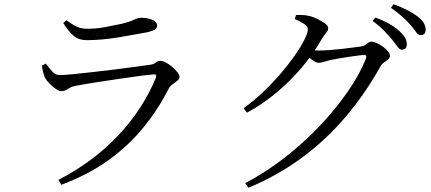

<svg xmlns="http://www.w3.org/2000/svg" viewBox="-20 -828 2040 908"><path d="M256 23Q339 -20 410 -73Q481 -126 539.5 -188Q598 -250 642.5 -318.5Q687 -387 717 -460Q724 -479 705 -476Q680 -474 642 -469Q604 -464 560 -457.5Q516 -451 472.5 -444.5Q429 -438 393 -432Q357 -426 337 -422Q314 -417 300.5 -407Q287 -397 270 -397Q259 -397 242.5 -408.5Q226 -420 212 -435Q198 -450 192 -462Q187 -475 183.5 -489Q180 -503 178 -518L197 -527Q214 -504 228.5 -488.5Q243 -473 264 -473Q281 -473 323 -477Q365 -481 417.5 -487Q470 -493 523 -499.5Q576 -506 619.5 -512Q663 -518 684 -521Q706 -523 715.5 -531.5Q725 -540 738 -540Q750 -540 765 -532Q780 -524 794.5 -511.5Q809 -499 819 -486.5Q829 -474 829 -464Q829 -455 819 -446.5Q809 -438 797 -430Q785 -422 778 -409Q728 -311 659 -226Q590 -141 495 -72Q400 -3 270 46ZM391 -638Q353 -638 328.5 -658.5Q304 -679 279 -719L294 -732Q323 -711 344.5 -701.5Q366 -692 390 -692Q437 -692 476 -699.5Q515 -707 553 -715Q583 -722 599 -728.5Q615 -735 625 -739.5Q635 -744 646 -744Q678 -744 700.5 -734.5Q723 -725 723 -706Q723 -695 713 -688.5Q703 -682 679 -676Q651 -671 616 -664.5Q581 -658 541.5 -651.5Q502 -645 463 -641.5Q424 -638 391 -638Z M1880 -593Q1870 -593 1860 -607Q1850 -621 1834 -641Q1818 -660 1796.5 -682.5Q1775 -705 1742 -729L1755 -745Q1794 -731 1823 -714Q1852 -697 1870 -680Q1889 -662 1896.5 -648Q1904 -634 1904 -619Q1904 -607 1898 -600Q1892 -593 1880 -593ZM1140 38Q1237 -13 1327 -83Q1417 -153 1493 -233.5Q1569 -314 1625.5 -396Q1682 -478 1711 -552Q1716 -568 1703 -568Q1695 -568 1674.5 -565.5Q1654 -563 1628 -559Q1602 -555 1579 -551Q1556 -547 1542 -544Q1526 -540 1511.5 -535.5Q1497 -531 1487 -531Q1475 -531 1459 -543Q1443 -555 1425 -569L1440 -593Q1456 -591 1467 -590Q1478 -589 1488 -589Q1506 -589 1535 -591Q1564 -593 1595 -596.5Q1626 -600 1651 -603.5Q1676 -607 1686 -608Q1707 -612 1716 -621.5Q1725 -631 1737 -631Q1746 -631 1761 -624.5Q1776 -618 1790.5 -607.5Q1805 -597 1814.5 -585.5Q1824 -574 1824 -564Q1824 -554 1815.5 -547Q1807 -540 1796 -532.5Q1785 -525 1778 -512Q1709 -388 1618 -279.5Q1527 -171 1411.5 -85Q1296 1 1155 60ZM1132 -316Q1179 -350 1223.5 -392Q1268 -434 1306.5 -479Q1345 -524 1374 -565.5Q1403 -607 1419.5 -640Q1436 -673 1436 -690Q1436 -703 1418 -715Q1400 -727 1374 -738L1380 -757Q1393 -757 1408 -757Q1423 -757 1440 -753Q1460 -749 1481 -738.5Q1502 -728 1517 -717Q1532 -706 1532 -696Q1532 -683 1523 -673Q1514 -663 1502 -644Q1461 -572 1406.5 -508Q1352 -444 1287.5 -390Q1223 -336 1148 -295ZM1970 -662Q1957 -662 1947.5 -676.5Q1938 -691 1921 -710Q1905 -729 1884.5 -747.5Q1864 -766 1829 -791L1841 -808Q1880 -794 1908.5 -779Q1937 -764 1955 -750Q1976 -734 1984.5 -718.5Q1993 -703 1993 -688Q1993 -675 1987 -668.5Q1981 -662 1970 -662Z"/></svg>

Font: Noto Serif SC ExtraLight
Style: Regular
Weight: 400
Version: Version 2.002-H1;hotconv 1.1.0;makeotfexe 2.6.0